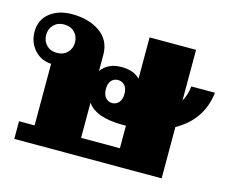

<svg xmlns="http://www.w3.org/2000/svg" viewBox="-84 -680 960 798"><g transform="rotate(15 396.0 -281.5)"><path d="M670 -221V0H36V-76H103V-341Q59 -343 30.5 -375Q2 -407 2 -452Q2 -504 39.5 -533.5Q77 -563 134 -563Q208 -563 255.5 -529Q303 -495 303 -433V-364Q333 -404 389 -404Q443 -404 470 -375V-553H670V-335Q687 -365 690 -401H792Q778 -281 670 -221ZM176 -452Q176 -478 159 -495.5Q142 -513 113 -513Q86 -513 69 -495.5Q52 -478 52 -452Q52 -426 69 -408.5Q86 -391 113 -391Q142 -391 159 -408.5Q176 -426 176 -452ZM350 -299Q350 -275 361.5 -262Q373 -249 390 -249Q407 -249 418.5 -262Q430 -275 430 -299Q430 -323 418.5 -335.5Q407 -348 390 -348Q372 -348 361 -335.5Q350 -323 350 -299ZM470 -173H456Q341 -173 303 -227V-76H470Z"/></g></svg>

Font: Taviraj Black
Style: Regular
Weight: 900
Designer: Katatrad Team
Foundry: CadsonDemak
Version: Version 1.030